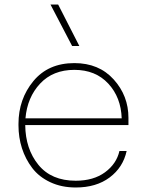

<svg xmlns="http://www.w3.org/2000/svg" viewBox="-20 -816 642 852"><path d="M300 -612 204 -796H238L332 -612ZM316 16Q253 16 203 -7.5Q153 -31 123 -70.5Q93 -110 77.5 -158Q62 -206 62 -260V-266Q62 -376 128 -456Q194 -536 310 -536Q419 -536 484.5 -463.5Q550 -391 550 -293V-261H92Q93 -155 150.5 -84.5Q208 -14 316 -14Q395 -14 446 -51.5Q497 -89 510 -146H542Q526 -73 466.5 -28.5Q407 16 316 16ZM310 -506Q215 -506 158 -445Q101 -384 93 -291H520Q517 -384 460.5 -445Q404 -506 310 -506Z"/></svg>

Font: Sora Thin
Style: Regular
Weight: 32
Designer: Jonathan Barnbrook, Julián Moncada
Foundry: Barnbrook Fonts
Version: Version 2.000